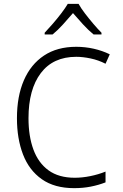

<svg xmlns="http://www.w3.org/2000/svg" viewBox="-20 -967 640 997"><path d="M365 10Q263 10 197 -36.5Q131 -83 99.5 -165Q68 -247 68 -353Q68 -467 104 -550Q140 -633 208.5 -678.5Q277 -724 376 -724Q422 -724 466.5 -714Q511 -704 550 -685L528 -636Q491 -655 450.5 -663.5Q410 -672 376 -672Q256 -672 192 -587.5Q128 -503 128 -353Q128 -260 153.5 -190.5Q179 -121 232 -82.5Q285 -44 368 -44Q407 -44 449 -52.5Q491 -61 528 -76V-20Q492 -6 451.5 2Q411 10 365 10ZM212 -797Q231 -817 254 -843.5Q277 -870 298 -897.5Q319 -925 332 -947H388Q400 -925 421 -897.5Q442 -870 465 -843Q488 -816 507 -797V-788H466Q439 -810 411 -840.5Q383 -871 359 -899Q335 -871 307.5 -840.5Q280 -810 253 -788H212Z"/></svg>

Font: Noto Sans Mono Light
Style: Regular
Weight: 300
Designer: Monotype Design Team
Foundry: Monotype Imaging Inc.
Version: Version 2.014; ttfautohint (v1.8.4.7-5d5b)